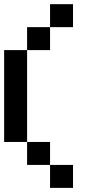

<svg xmlns="http://www.w3.org/2000/svg" viewBox="-20 -798 484 929"><path d="M111.1 -111.1H0V-555.6H111.1ZM333.3 111.1H222.2V0H333.3ZM333.3 -666.7H222.2V-777.8H333.3ZM222.2 0H111.1V-111.1H222.2ZM222.2 -555.6H111.1V-666.7H222.2Z"/></svg>

Font: Pixeloid Sans
Style: Regular
Weight: 400
Designer: GGBotNet
Foundry: GGBotNet
Version: 0.5